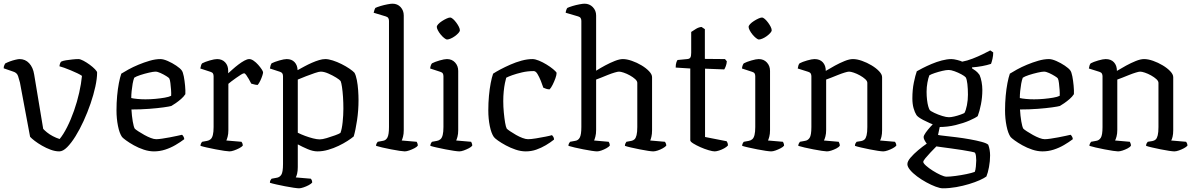

<svg xmlns="http://www.w3.org/2000/svg" viewBox="-22 -820 6479 1040"><path d="M299 0Q277 0 252.5 -9Q228 -18 205.5 -31Q183 -44 166 -57Q149 -70 141 -79L86 -373Q82 -389 76 -407.5Q70 -426 50 -432L-2 -450Q-2 -460 1.5 -467Q5 -474 6 -476Q17 -482 32 -487.5Q47 -493 62 -496.5Q77 -500 84 -500Q115 -500 136 -477.5Q157 -455 163 -417L212 -122Q219 -114 232.5 -103Q246 -92 264 -82.5Q282 -73 301 -67Q321 -91 341.5 -131.5Q362 -172 379 -220.5Q396 -269 407 -318Q418 -367 422 -409Q414 -415 397.5 -423Q381 -431 361.5 -439Q342 -447 325.5 -453Q309 -459 300 -461Q301 -470 303.5 -476.5Q306 -483 309 -486Q319 -491 335.5 -493.5Q352 -496 370.5 -498Q389 -500 403 -500Q413 -500 430 -491Q447 -482 464 -469.5Q481 -457 492.5 -445Q504 -433 504 -427Q504 -395 494.5 -351Q485 -307 468.5 -259Q452 -211 431 -165Q410 -119 387 -82Q364 -45 341.5 -22.5Q319 0 299 0Z M812 0Q785 0 756.5 -9.5Q728 -19 703 -33Q678 -47 661 -59.5Q644 -72 639 -78Q625 -98 617 -138Q609 -178 609 -222Q609 -263 612.5 -301Q616 -339 622 -370Q628 -401 635 -421Q649 -430 673.5 -443.5Q698 -457 728 -469.5Q758 -482 789 -491Q820 -500 847 -500Q863 -500 887 -489.5Q911 -479 932.5 -464.5Q954 -450 962 -439Q969 -430 973.5 -406.5Q978 -383 980.5 -356Q983 -329 982 -310Q973 -296 958.5 -283.5Q944 -271 929.5 -261Q915 -251 906 -246Q896 -243 864 -238.5Q832 -234 786.5 -230.5Q741 -227 690 -227Q692 -192 697 -162.5Q702 -133 708 -123Q713 -118 727.5 -108.5Q742 -99 760 -89Q778 -79 795 -72.5Q812 -66 824 -66Q836 -66 856 -69Q876 -72 897.5 -76Q919 -80 937 -84Q955 -88 964 -90Q968 -87 972 -80Q976 -73 976 -66Q955 -50 928.5 -34.5Q902 -19 872.5 -9.5Q843 0 812 0ZM766 -282Q792 -282 819.5 -284.5Q847 -287 870 -291Q893 -295 905 -301Q906 -314 904.5 -333.5Q903 -353 901 -370Q899 -387 895 -395Q893 -399 878.5 -408Q864 -417 847.5 -424.5Q831 -432 820 -432Q809 -432 785 -426.5Q761 -421 738 -413.5Q715 -406 705 -399Q700 -386 696.5 -366.5Q693 -347 691 -326.5Q689 -306 689 -289Q701 -286 722.5 -284Q744 -282 766 -282Z M1221 0Q1214 0 1193 -3Q1172 -6 1146.5 -11Q1121 -16 1098.5 -21Q1076 -26 1064 -30Q1064 -37 1067 -43Q1070 -49 1073 -52L1100 -57Q1111 -59 1119 -66Q1127 -73 1131 -89Q1135 -105 1135 -132V-407Q1135 -416 1131.5 -422Q1128 -428 1118 -431L1063 -449Q1065 -460 1067.5 -467Q1070 -474 1073 -477Q1088 -485 1114 -492.5Q1140 -500 1154 -500Q1181 -500 1197.5 -482.5Q1214 -465 1214 -437V-423Q1223 -431 1238 -444.5Q1253 -458 1269.5 -470.5Q1286 -483 1301.5 -491.5Q1317 -500 1328 -500Q1339 -500 1352 -491Q1365 -482 1376.5 -469Q1388 -456 1395.5 -444.5Q1403 -433 1403 -428Q1403 -423 1399 -410.5Q1395 -398 1388.5 -384Q1382 -370 1374 -360Q1364 -360 1354 -363Q1344 -366 1339 -367Q1333 -379 1325.5 -392Q1318 -405 1311.5 -414Q1305 -423 1300 -423Q1295 -423 1283 -415.5Q1271 -408 1257 -398Q1243 -388 1231 -379Q1219 -370 1215 -366V-115Q1215 -94 1211 -79.5Q1207 -65 1204 -59L1286 -52Q1288 -50 1290.5 -44.5Q1293 -39 1293 -31Q1287 -24 1273.5 -17Q1260 -10 1245.5 -5Q1231 0 1221 0Z M1598 200Q1590 200 1569 197Q1548 194 1522.5 189Q1497 184 1474.5 179Q1452 174 1440 170Q1440 162 1443 156.5Q1446 151 1449 148L1476 143Q1492 141 1501.5 127Q1511 113 1511 68V-407Q1511 -416 1507.5 -422Q1504 -428 1495 -431L1440 -449Q1442 -461 1444 -466.5Q1446 -472 1449 -477Q1465 -485 1491 -492.5Q1517 -500 1531 -500Q1558 -500 1573.5 -483.5Q1589 -467 1590 -440Q1608 -450 1627.5 -460.5Q1647 -471 1667.5 -480Q1688 -489 1706.5 -494.5Q1725 -500 1740 -500Q1757 -500 1780.5 -492.5Q1804 -485 1828 -473Q1852 -461 1871 -448Q1890 -435 1898 -426Q1906 -412 1911 -386Q1916 -360 1918 -331Q1920 -302 1920 -278Q1920 -222 1912 -168.5Q1904 -115 1894 -81Q1881 -70 1860 -56.5Q1839 -43 1812 -30Q1785 -17 1755.5 -8.5Q1726 0 1698 0Q1673 0 1644 -12.5Q1615 -25 1591 -38V85Q1591 106 1587.5 120.5Q1584 135 1580 141L1662 148Q1664 150 1666.5 155.5Q1669 161 1669 169Q1663 176 1650 183Q1637 190 1622 195Q1607 200 1598 200ZM1710 -65Q1724 -65 1747.5 -72Q1771 -79 1793 -87Q1815 -95 1822 -100Q1830 -120 1834 -158.5Q1838 -197 1838 -231Q1838 -264 1836 -294.5Q1834 -325 1830.5 -348.5Q1827 -372 1823 -381Q1818 -388 1798.5 -400Q1779 -412 1756 -422Q1733 -432 1715 -432Q1706 -432 1683.5 -424.5Q1661 -417 1635.5 -407Q1610 -397 1591 -389V-101Q1609 -92 1630.5 -84Q1652 -76 1673.5 -70.5Q1695 -65 1710 -65Z M2170 0Q2163 0 2142.5 -3Q2122 -6 2096.5 -11Q2071 -16 2049 -21Q2027 -26 2015 -30Q2015 -38 2018.5 -44Q2022 -50 2024 -52L2051 -57Q2068 -59 2076.5 -75Q2085 -91 2085 -132V-707Q2085 -715 2081.5 -721.5Q2078 -728 2068 -731L2002 -751Q2004 -760 2006.5 -767Q2009 -774 2011 -777Q2021 -782 2039.5 -787.5Q2058 -793 2076.5 -796.5Q2095 -800 2104 -800Q2131 -800 2148 -781.5Q2165 -763 2165 -736V-115Q2165 -94 2161 -79.5Q2157 -65 2154 -59L2235 -52Q2237 -49 2239 -43.5Q2241 -38 2241 -31Q2236 -24 2222.5 -17Q2209 -10 2194.5 -5Q2180 0 2170 0Z M2466 0Q2458 0 2437 -3Q2416 -6 2391 -11Q2366 -16 2343.5 -21Q2321 -26 2309 -30Q2309 -37 2312 -43Q2315 -49 2318 -52L2345 -57Q2356 -59 2364 -66Q2372 -73 2376 -89Q2380 -105 2380 -132V-407Q2380 -416 2376.5 -422Q2373 -428 2363 -431L2308 -449Q2309 -459 2312 -466.5Q2315 -474 2318 -477Q2333 -485 2359 -492.5Q2385 -500 2399 -500Q2426 -500 2443 -481.5Q2460 -463 2460 -436V-115Q2460 -94 2456 -79.5Q2452 -65 2449 -59L2530 -52Q2532 -48 2534 -43Q2536 -38 2536 -31Q2531 -24 2517.5 -17Q2504 -10 2490 -5Q2476 0 2466 0ZM2400 -606Q2394 -606 2384 -614Q2374 -622 2365 -633Q2356 -644 2350 -655.5Q2344 -667 2344 -674Q2344 -681 2352 -689.5Q2360 -698 2372.5 -706Q2385 -714 2397 -719.5Q2409 -725 2416 -725Q2423 -725 2432 -717Q2441 -709 2449.5 -697.5Q2458 -686 2463.5 -675Q2469 -664 2469 -656Q2469 -650 2461.5 -641.5Q2454 -633 2442.5 -624.5Q2431 -616 2419 -611Q2407 -606 2400 -606Z M2826 0Q2799 0 2771 -9.5Q2743 -19 2718 -32.5Q2693 -46 2675.5 -58.5Q2658 -71 2653 -78Q2639 -98 2631 -137.5Q2623 -177 2623 -222Q2623 -263 2626.5 -301Q2630 -339 2636 -370Q2642 -401 2649 -421Q2664 -431 2688.5 -444Q2713 -457 2742.5 -470Q2772 -483 2803 -491.5Q2834 -500 2862 -500Q2877 -500 2897.5 -491.5Q2918 -483 2938.5 -470.5Q2959 -458 2974 -445.5Q2989 -433 2993 -426Q2993 -414 2986.5 -396Q2980 -378 2971.5 -361Q2963 -344 2955 -336Q2945 -336 2936.5 -339Q2928 -342 2921 -345Q2916 -361 2907.5 -382Q2899 -403 2889.5 -419Q2880 -435 2869 -435Q2836 -435 2806 -428Q2776 -421 2753.5 -413Q2731 -405 2720 -399Q2717 -389 2713 -369.5Q2709 -350 2706.5 -325Q2704 -300 2704 -272Q2704 -242 2707 -210.5Q2710 -179 2714 -155.5Q2718 -132 2723 -123Q2728 -118 2742 -108.5Q2756 -99 2773.5 -89Q2791 -79 2808.5 -72.5Q2826 -66 2838 -66Q2854 -66 2881.5 -70.5Q2909 -75 2934 -80Q2959 -85 2968 -88Q2971 -85 2975 -79Q2979 -73 2979 -64Q2959 -48 2934.5 -33.5Q2910 -19 2883 -9.5Q2856 0 2826 0Z M3212 0Q3204 0 3183.5 -3Q3163 -6 3138 -11Q3113 -16 3091 -21Q3069 -26 3057 -30Q3057 -38 3060.5 -44Q3064 -50 3066 -52L3093 -57Q3110 -59 3118.5 -75Q3127 -91 3127 -132V-707Q3127 -715 3123.5 -721.5Q3120 -728 3110 -731L3042 -751Q3043 -760 3046 -767.5Q3049 -775 3051 -777Q3061 -782 3079.5 -787.5Q3098 -793 3116.5 -796.5Q3135 -800 3144 -800Q3171 -800 3189 -781.5Q3207 -763 3207 -736V-437Q3229 -451 3256 -465.5Q3283 -480 3308.5 -490Q3334 -500 3352 -500Q3373 -500 3400.5 -490.5Q3428 -481 3453 -466Q3478 -451 3494 -434Q3510 -417 3510 -402V-115Q3510 -94 3506.5 -79.5Q3503 -65 3500 -59L3580 -52Q3582 -49 3584.5 -43.5Q3587 -38 3587 -31Q3581 -24 3567.5 -16.5Q3554 -9 3540 -4.5Q3526 0 3516 0Q3508 0 3488 -3Q3468 -6 3443 -11Q3418 -16 3396 -21Q3374 -26 3363 -30Q3363 -37 3365.5 -42.5Q3368 -48 3371 -52L3398 -57Q3408 -59 3415 -65.5Q3422 -72 3426 -88Q3430 -104 3430 -132V-371Q3430 -381 3418.5 -391.5Q3407 -402 3390 -411.5Q3373 -421 3356.5 -426.5Q3340 -432 3331 -432Q3324 -432 3307 -427Q3290 -422 3270 -414Q3250 -406 3233 -399Q3216 -392 3207 -389V-116Q3207 -95 3203 -80Q3199 -65 3196 -59L3275 -52Q3277 -49 3279 -44Q3281 -39 3281 -31Q3275 -24 3262.5 -17Q3250 -10 3236 -5Q3222 0 3212 0Z M3849 0Q3838 0 3816 -6.5Q3794 -13 3771.5 -23Q3749 -33 3733 -43Q3717 -53 3717 -60V-449L3638 -454Q3638 -471 3641.5 -481.5Q3645 -492 3648 -495L3700 -500Q3713 -501 3717.5 -508.5Q3722 -516 3722 -534V-647Q3733 -655 3748.5 -664Q3764 -673 3778 -674L3796 -662V-501L3905 -500L3915 -488Q3914 -474 3909.5 -462Q3905 -450 3901 -444L3797 -448V-78L3914 -55Q3916 -52 3918.5 -46.5Q3921 -41 3921 -32Q3914 -24 3900.5 -16.5Q3887 -9 3872.5 -4.5Q3858 0 3849 0Z M4155 0Q4147 0 4126 -3Q4105 -6 4080 -11Q4055 -16 4032.5 -21Q4010 -26 3998 -30Q3998 -37 4001 -43Q4004 -49 4007 -52L4034 -57Q4045 -59 4053 -66Q4061 -73 4065 -89Q4069 -105 4069 -132V-407Q4069 -416 4065.5 -422Q4062 -428 4052 -431L3997 -449Q3998 -459 4001 -466.5Q4004 -474 4007 -477Q4022 -485 4048 -492.5Q4074 -500 4088 -500Q4115 -500 4132 -481.5Q4149 -463 4149 -436V-115Q4149 -94 4145 -79.5Q4141 -65 4138 -59L4219 -52Q4221 -48 4223 -43Q4225 -38 4225 -31Q4220 -24 4206.5 -17Q4193 -10 4179 -5Q4165 0 4155 0ZM4089 -606Q4083 -606 4073 -614Q4063 -622 4054 -633Q4045 -644 4039 -655.5Q4033 -667 4033 -674Q4033 -681 4041 -689.5Q4049 -698 4061.5 -706Q4074 -714 4086 -719.5Q4098 -725 4105 -725Q4112 -725 4121 -717Q4130 -709 4138.5 -697.5Q4147 -686 4152.5 -675Q4158 -664 4158 -656Q4158 -650 4150.5 -641.5Q4143 -633 4131.5 -624.5Q4120 -616 4108 -611Q4096 -606 4089 -606Z M4457 0Q4450 0 4429.5 -3Q4409 -6 4383.5 -11Q4358 -16 4336 -21Q4314 -26 4302 -30Q4302 -37 4305.5 -43.5Q4309 -50 4311 -52L4338 -57Q4354 -59 4363.5 -73.5Q4373 -88 4373 -132V-407Q4373 -415 4369.5 -421.5Q4366 -428 4356 -431L4299 -449Q4301 -461 4303 -466.5Q4305 -472 4309 -477Q4324 -485 4350 -492.5Q4376 -500 4390 -500Q4419 -500 4435 -482.5Q4451 -465 4451 -436Q4474 -450 4500.5 -464.5Q4527 -479 4553 -489.5Q4579 -500 4598 -500Q4620 -500 4647 -490.5Q4674 -481 4699 -466Q4724 -451 4740 -434Q4756 -417 4756 -402V-115Q4756 -94 4752.5 -79.5Q4749 -65 4745 -59L4826 -52Q4829 -48 4831 -42.5Q4833 -37 4833 -31Q4827 -24 4814 -17Q4801 -10 4786.5 -5Q4772 0 4762 0Q4754 0 4733.5 -3Q4713 -6 4688.5 -11Q4664 -16 4642 -21Q4620 -26 4609 -30Q4609 -38 4612 -43.5Q4615 -49 4618 -52L4643 -56Q4654 -58 4661 -64.5Q4668 -71 4672 -87Q4676 -103 4676 -132V-371Q4676 -381 4664.5 -391.5Q4653 -402 4636 -411.5Q4619 -421 4602.5 -426.5Q4586 -432 4577 -432Q4570 -432 4553.5 -427Q4537 -422 4517 -414Q4497 -406 4479.5 -399Q4462 -392 4453 -389V-116Q4453 -96 4449 -81Q4445 -66 4441 -59L4521 -52Q4523 -48 4525 -42.5Q4527 -37 4527 -31Q4522 -23 4508.5 -16Q4495 -9 4481 -4.5Q4467 0 4457 0Z M5085 200Q5070 200 5046 191Q5022 182 4995.5 167.5Q4969 153 4945.5 135.5Q4922 118 4907.5 100.5Q4893 83 4893 69Q4893 54 4910 34Q4927 14 4951.5 -6.5Q4976 -27 4998 -42Q4993 -48 4987 -58.5Q4981 -69 4981 -77Q4981 -86 4992.5 -102Q5004 -118 5018.5 -134Q5033 -150 5043 -158L5072 -150L5059 -89Q5067 -87 5095 -84Q5123 -81 5159 -76.5Q5195 -72 5231.5 -65.5Q5268 -59 5295.5 -51.5Q5323 -44 5331 -36Q5336 -23 5338.5 -8Q5341 7 5341 22Q5341 53 5335 85Q5329 117 5321 136Q5309 145 5284.5 156Q5260 167 5227 177Q5194 187 5157.5 193.5Q5121 200 5085 200ZM5105 137Q5124 137 5154 133Q5184 129 5213 123Q5242 117 5258 111Q5262 102 5264 82Q5266 62 5266 49Q5266 37 5264.5 25Q5263 13 5259 7Q5257 5 5237 1Q5217 -3 5188.5 -7.5Q5160 -12 5130 -16Q5100 -20 5078 -23Q5056 -26 5050 -27Q5035 -12 5018.5 5.5Q5002 23 4990.5 37Q4979 51 4979 57Q4979 64 4994 77.5Q5009 91 5030.5 104.5Q5052 118 5072.5 127.5Q5093 137 5105 137ZM5065 -132Q5035 -144 5013.5 -153.5Q4992 -163 4978 -170.5Q4964 -178 4955 -184.5Q4946 -191 4942 -197Q4933 -211 4926.5 -234Q4920 -257 4920 -287Q4920 -334 4928 -373Q4936 -412 4944 -434Q4954 -440 4975.5 -451Q4997 -462 5024 -473.5Q5051 -485 5079.5 -492.5Q5108 -500 5131 -500Q5144 -500 5163.5 -495Q5183 -490 5190 -486Q5217 -491 5246.5 -502.5Q5276 -514 5301.5 -526.5Q5327 -539 5342 -547L5358 -536Q5358 -519 5354 -501.5Q5350 -484 5346 -474Q5325 -467 5298 -462Q5271 -457 5243 -455V-450Q5253 -444 5263.5 -436Q5274 -428 5284 -414Q5291 -398 5295 -376Q5299 -354 5299 -333Q5299 -293 5291.5 -255Q5284 -217 5274 -191Q5261 -181 5229 -167Q5197 -153 5154 -142.5Q5111 -132 5065 -132ZM5118 -185Q5129 -185 5146.5 -189Q5164 -193 5180.5 -199Q5197 -205 5202 -208Q5210 -222 5215.5 -250Q5221 -278 5221 -307Q5221 -339 5218 -365Q5215 -391 5209 -401Q5203 -408 5185.5 -417.5Q5168 -427 5148.5 -434Q5129 -441 5117 -441Q5103 -441 5082 -436Q5061 -431 5041.5 -424.5Q5022 -418 5012 -412Q5006 -397 5001.5 -372.5Q4997 -348 4997 -323Q4997 -300 4999.5 -279Q5002 -258 5006 -244Q5010 -230 5014 -224Q5019 -218 5039 -208.5Q5059 -199 5081.5 -192Q5104 -185 5118 -185Z M5625 0Q5598 0 5569.5 -9.5Q5541 -19 5516 -33Q5491 -47 5474 -59.5Q5457 -72 5452 -78Q5438 -98 5430 -138Q5422 -178 5422 -222Q5422 -263 5425.5 -301Q5429 -339 5435 -370Q5441 -401 5448 -421Q5462 -430 5486.5 -443.5Q5511 -457 5541 -469.5Q5571 -482 5602 -491Q5633 -500 5660 -500Q5676 -500 5700 -489.5Q5724 -479 5745.5 -464.5Q5767 -450 5775 -439Q5782 -430 5786.5 -406.5Q5791 -383 5793.5 -356Q5796 -329 5795 -310Q5786 -296 5771.5 -283.5Q5757 -271 5742.5 -261Q5728 -251 5719 -246Q5709 -243 5677 -238.5Q5645 -234 5599.5 -230.5Q5554 -227 5503 -227Q5505 -192 5510 -162.5Q5515 -133 5521 -123Q5526 -118 5540.5 -108.5Q5555 -99 5573 -89Q5591 -79 5608 -72.5Q5625 -66 5637 -66Q5649 -66 5669 -69Q5689 -72 5710.5 -76Q5732 -80 5750 -84Q5768 -88 5777 -90Q5781 -87 5785 -80Q5789 -73 5789 -66Q5768 -50 5741.5 -34.5Q5715 -19 5685.5 -9.5Q5656 0 5625 0ZM5579 -282Q5605 -282 5632.5 -284.5Q5660 -287 5683 -291Q5706 -295 5718 -301Q5719 -314 5717.5 -333.5Q5716 -353 5714 -370Q5712 -387 5708 -395Q5706 -399 5691.5 -408Q5677 -417 5660.5 -424.5Q5644 -432 5633 -432Q5622 -432 5598 -426.5Q5574 -421 5551 -413.5Q5528 -406 5518 -399Q5513 -386 5509.5 -366.5Q5506 -347 5504 -326.5Q5502 -306 5502 -289Q5514 -286 5535.5 -284Q5557 -282 5579 -282Z M6034 0Q6027 0 6006.5 -3Q5986 -6 5960.5 -11Q5935 -16 5913 -21Q5891 -26 5879 -30Q5879 -37 5882.5 -43.5Q5886 -50 5888 -52L5915 -57Q5931 -59 5940.5 -73.5Q5950 -88 5950 -132V-407Q5950 -415 5946.5 -421.5Q5943 -428 5933 -431L5876 -449Q5878 -461 5880 -466.5Q5882 -472 5886 -477Q5901 -485 5927 -492.5Q5953 -500 5967 -500Q5996 -500 6012 -482.5Q6028 -465 6028 -436Q6051 -450 6077.5 -464.5Q6104 -479 6130 -489.5Q6156 -500 6175 -500Q6197 -500 6224 -490.5Q6251 -481 6276 -466Q6301 -451 6317 -434Q6333 -417 6333 -402V-115Q6333 -94 6329.5 -79.5Q6326 -65 6322 -59L6403 -52Q6406 -48 6408 -42.5Q6410 -37 6410 -31Q6404 -24 6391 -17Q6378 -10 6363.5 -5Q6349 0 6339 0Q6331 0 6310.5 -3Q6290 -6 6265.5 -11Q6241 -16 6219 -21Q6197 -26 6186 -30Q6186 -38 6189 -43.5Q6192 -49 6195 -52L6220 -56Q6231 -58 6238 -64.5Q6245 -71 6249 -87Q6253 -103 6253 -132V-371Q6253 -381 6241.5 -391.5Q6230 -402 6213 -411.5Q6196 -421 6179.5 -426.5Q6163 -432 6154 -432Q6147 -432 6130.5 -427Q6114 -422 6094 -414Q6074 -406 6056.5 -399Q6039 -392 6030 -389V-116Q6030 -96 6026 -81Q6022 -66 6018 -59L6098 -52Q6100 -48 6102 -42.5Q6104 -37 6104 -31Q6099 -23 6085.5 -16Q6072 -9 6058 -4.5Q6044 0 6034 0Z"/></svg>

Font: Texturina Medium 12pt Light
Style: Regular
Weight: 300
Version: Version 1.002